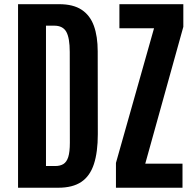

<svg xmlns="http://www.w3.org/2000/svg" viewBox="-20 -879 897 899"><path d="M64.5 0V-859.4H257.3Q322.8 -859.4 362.3 -833.3Q401.9 -807.1 419.7 -757.8Q437.5 -708.5 437.5 -638.7L438 -251Q438 -166.5 419.7 -110.6Q401.4 -54.7 360.8 -27.3Q320.3 0 252.9 0ZM195.3 -101.6H238.3Q261.2 -101.6 276.6 -110.8Q292 -120.1 299.6 -143.8Q307.1 -167.5 307.1 -210.9L306.6 -635.3Q306.6 -701.2 290.5 -730Q274.4 -758.8 233.9 -758.8H195.3ZM522.9 0V-116.2L701.2 -746.6H539.1V-859.4H838.4V-753.4L660.2 -112.8H834.5V0Z"/></svg>

Font: Antonio
Style: Bold
Weight: 700
Designer: Vernon Adams
Foundry: Vernon Adams
Version: Version 1.002